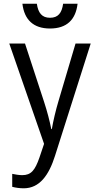

<svg xmlns="http://www.w3.org/2000/svg" viewBox="-20 -771 540 1037"><path d="M250 -617C341 -617 389 -665 399 -751H321C314 -701 294 -675 250 -675C207 -675 186 -701 179 -751H101C111 -665 160 -617 250 -617ZM108 246C194 246 244 175 277 71L470 -536H388L295 -222C282 -179 267 -116 260 -74H257C248 -119 235 -169 218 -221L115 -536H30L218 6L193 80C169 149 148 175 100 175C82 175 61 171 46 168V238C65 243 87 246 108 246Z"/></svg>

Font: Noto Sans Mono ExtraCondensed
Style: Regular
Weight: 400
Width: 2
Designer: Monotype Design Team
Foundry: Monotype Imaging Inc.
Version: Version 2.014